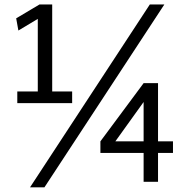

<svg xmlns="http://www.w3.org/2000/svg" viewBox="-20 -801 821 846"><path d="M146.5 -397.9V-717.8L61 -666.5L51.3 -720.2L153.8 -781.2H210V-397.9H297.9V-346.7H56.2V-397.9ZM640.1 -781.2H704.1L175.8 24.4H112.3ZM742.2 -127H676.3V0H612.8V-127H422.4V-178.2L612.8 -434.6H676.3V-178.2H742.2ZM612.8 -178.2V-351.6L488.3 -178.2Z"/></svg>

Font: Andika LitF DSA DSG
Style: Regular
Weight: 400
Designer: Victor Gaultney, Annie Olsen, Julie Remington, Don Collingsworth, Eric Hays, Becca Hirsbrunner
Foundry: SIL International
Version: Version 6.200 ; LitF DSA DSG; ttfautohint (v1.8.3.10-c5d8)